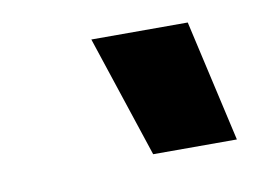

<svg xmlns="http://www.w3.org/2000/svg" viewBox="-35 -784 336 253"><g transform="rotate(-10 132.5 -657.5)"><path d="M153 -576H265L228 -739H99Z"/></g></svg>

Font: Fixel Text 20240404
Style: Bold Italic
Weight: 700
Width: 4
Italic angle: -10°
Designer: AlfaBravo + MacPaw
Foundry: Kyrylo Tkachov, Marchela Mozhyna, Serhii Makarenko, Maria Weinstein, Zakhar Kryvoshyya
Version: Version 1.211;Glyphs 3.2 (3225)